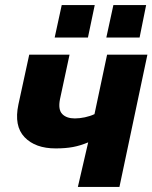

<svg xmlns="http://www.w3.org/2000/svg" viewBox="-20 -742 605 762"><path d="M289 0 330 -177Q299 -164 269.5 -158.5Q240 -153 201 -153Q120 -153 77.5 -197.5Q35 -242 53 -327L96 -525H256L218 -348Q210 -307 227 -289.5Q244 -272 277 -272Q296 -272 317 -276.5Q338 -281 355 -289L405 -525H565L454 0ZM197 -593 225 -722H356L329 -593ZM402 -593 430 -722H560L534 -593Z"/></svg>

Font: Raleway ExtraBold
Style: Italic
Weight: 800
Italic angle: -12°
Designer: Matt McInerney, Pablo Impallari, Rodrigo Fuenzalida
Foundry: Matt McInerney, Pablo Impallari, Rodrigo Fuenzalida
Version: Version 4.026